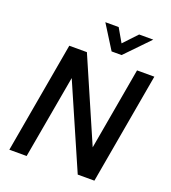

<svg xmlns="http://www.w3.org/2000/svg" viewBox="-159 -1021 1010 1137"><g transform="rotate(20 345.5 -452.0)"><path d="M691 -700 568 0H463L234 -525L141 0H32L155 -700H266L491 -182L582 -700ZM308 -904H392L441 -819L521 -904H610L465 -754H402Z"/></g></svg>

Font: Sarabun Medium
Style: Italic
Weight: 500
Italic angle: -10°
Designer: Suppakit Chalermlarp | Katatrad Co.,Ltd.
Foundry: Cadson Demak Co.,Ltd.
Version: Version 1.000; ttfautohint (v1.6)